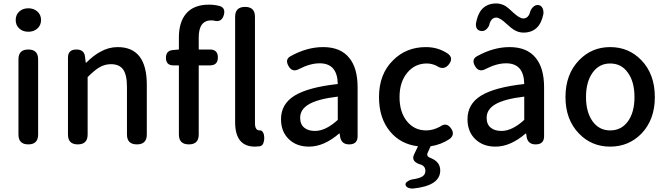

<svg xmlns="http://www.w3.org/2000/svg" viewBox="-20 -837 3864 1113"><path d="M144 0Q87 0 87 -57V-493Q87 -550 144 -550Q201 -550 201 -493V-275V-57Q201 0 144 0ZM144 -653Q112 -653 91.5 -672Q71 -691 71 -721Q71 -751 91.5 -770Q112 -789 144 -789Q176 -789 197 -770Q218 -751 218 -721Q218 -691 197 -672Q176 -653 144 -653Z M431 0Q374 0 374 -57V-275V-503Q374 -550 423 -550Q469 -550 473 -507L477 -474H480Q524 -517 562 -537Q610 -564 662 -564Q831 -564 831 -346V-57Q831 0 774 0Q716 0 716 -57V-332Q716 -403 694 -434Q672 -465 623 -465Q587 -465 555 -446Q528 -430 488 -390V-57Q488 0 431 0Z M1458 13Q1343 13 1343 -129V-740Q1343 -797 1401 -797Q1458 -797 1458 -740V-460V-123Q1458 -81 1485 -81Q1486 -81 1487 -81Q1495 -82 1501.5 -74Q1508 -66 1510 -56Q1514 -32 1509 -15Q1504 8 1486 11Q1470 13 1458 13ZM1075 0Q1017 0 1017 -57V-229V-458H985Q942 -458 942 -502Q942 -544 983 -547L1017 -550V-619Q1017 -708 1058 -757Q1102 -810 1191 -810Q1224 -810 1254 -802Q1288 -791 1278 -752Q1266 -704 1218 -718Q1213 -719 1205 -719Q1132 -719 1132 -620V-550H1197Q1243 -550 1243 -504Q1243 -458 1197 -458H1132V-57Q1132 0 1075 0Z M1771 13Q1699 13 1654 -30.5Q1609 -74 1609 -146Q1609 -234 1687.5 -282.5Q1766 -331 1938 -350Q1936 -470 1833 -470Q1778 -470 1714 -437Q1674 -415 1652 -455Q1631 -493 1664 -511Q1759 -564 1853 -564Q1954 -564 2004 -502Q2053 -443 2053 -331V-165V-47Q2053 0 2004 0Q1960 0 1952 -42L1949 -63H1946Q1858 13 1771 13ZM1806 -78Q1868 -78 1938 -142V-209V-277Q1820 -263 1768 -231Q1720 -202 1720 -154Q1720 -115 1745 -96Q1767 -78 1806 -78Z M2348 252Q2333 246 2331 235Q2328 223 2345 213Q2359 204 2376 202Q2415 196 2431 184Q2446 173 2446 153Q2446 130 2425 119Q2360 102 2380 59L2403 11Q2302 -1 2241 -75Q2177 -152 2177 -274Q2177 -408 2259 -488Q2335 -564 2449 -564Q2520 -564 2576 -526Q2610 -501 2583 -465Q2553 -426 2510 -456Q2482 -469 2454 -469Q2385 -469 2340.5 -415Q2296 -361 2296 -274Q2296 -187 2339 -134Q2382 -81 2451 -81Q2490 -81 2531 -103Q2570 -132 2597 -89Q2618 -56 2586 -31Q2536 2 2476 11L2459 49Q2449 70 2479 80Q2532 102 2532 151Q2532 240 2374 256Q2360 257 2348 252Z M2852 13Q2780 13 2735 -30.5Q2690 -74 2690 -146Q2690 -234 2768.5 -282.5Q2847 -331 3019 -350Q3017 -470 2914 -470Q2859 -470 2795 -437Q2755 -415 2733 -455Q2712 -493 2745 -511Q2840 -564 2934 -564Q3035 -564 3085 -502Q3134 -443 3134 -331V-165V-47Q3134 0 3085 0Q3041 0 3033 -42L3030 -63H3027Q2939 13 2852 13ZM2887 -78Q2949 -78 3019 -142V-209V-277Q2901 -263 2849 -231Q2801 -202 2801 -154Q2801 -115 2826 -96Q2848 -78 2887 -78ZM3014 -648Q2985 -648 2958 -665Q2942 -675 2916 -699Q2878 -735 2857 -735Q2831 -735 2819 -704Q2816 -684 2803 -671Q2790 -656 2772 -657Q2736 -660 2739 -701Q2747 -746 2766 -774Q2797 -817 2857 -817Q2885 -817 2912 -801Q2927 -791 2953 -766Q2992 -730 3013 -730Q3040 -730 3051 -761Q3055 -780 3068 -794Q3082 -809 3099 -808Q3116 -807 3125 -790Q3132 -775 3130 -756Q3109 -648 3014 -648Z M3517 13Q3410 13 3337 -62Q3258 -143 3258 -274Q3258 -407 3337 -488Q3410 -564 3517 -564Q3625 -564 3698 -488Q3776 -407 3776 -274Q3776 -143 3698 -62Q3624 13 3517 13ZM3517 -81Q3582 -81 3620 -133.5Q3658 -186 3658 -274Q3658 -363 3620 -415Q3583 -469 3517 -469Q3453 -469 3415 -415.5Q3377 -362 3377 -274.5Q3377 -187 3415 -134Q3453 -81 3517 -81Z"/></svg>

Font: GenSenRounded JP M
Style: Regular
Weight: 500
Version: Version 1.501;PS 1;hotconv 16.6.51;makeotf.lib2.5.65220